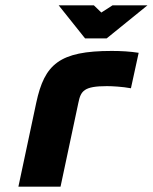

<svg xmlns="http://www.w3.org/2000/svg" viewBox="-20 -700 573 720"><path d="M381 -377C400 -377 439 -375 471 -369L500 -502C468 -507 434 -509 399 -509C202 -509 147 -459 116 -315L49 0H207L274 -315C283 -359 295 -377 381 -377ZM200 -680 299 -556H380L533 -680H402L360 -653L332 -680Z"/></svg>

Font: LT Wave Text Black Italic
Style: Regular
Weight: 900
Designer: Daniel Lyons
Version: Version 2.5 (Glyphs App)